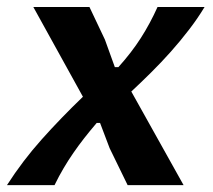

<svg xmlns="http://www.w3.org/2000/svg" viewBox="-32 -538 618 558"><path d="M-11.7 0Q33.7 -70.8 89.6 -133.3Q145.5 -195.8 209 -256.8L64.9 -517.6H228L272.9 -422.9L301.8 -342.8H312Q350.6 -385.7 377.4 -427.7Q404.3 -469.7 425.8 -517.6H562.5Q542.5 -484.4 517.3 -451.7Q492.2 -418.9 464.4 -387.7Q436.5 -356.4 407.2 -327.4Q377.9 -298.3 349.6 -272L501.5 0H338.9L286.6 -107.4L258.8 -180.7H249Q229 -157.2 212.4 -136Q195.8 -114.7 181.2 -93.5Q166.5 -72.3 153.1 -49.6Q139.6 -26.9 126.5 0Z"/></svg>

Font: Proza Libre
Style: SemiBold Italic
Weight: 600
Designer: Jasper de Waard
Foundry: Jasper de Waard
Version: Version 1.000; ttfautohint (v1.4.1.8-43bc)